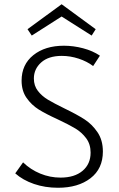

<svg xmlns="http://www.w3.org/2000/svg" viewBox="-20 -880 560 907"><path d="M130 -712 110 -742 271 -860 432 -742 413 -712 271 -802ZM284 -368Q344 -339 379.5 -316Q415 -293 440.5 -255.5Q466 -218 466 -164Q466 -83 407.5 -38Q349 7 254 7Q193 7 140.5 -11Q88 -29 52 -61L89 -113Q124 -79 170 -60Q216 -41 266 -41Q332 -41 370 -73Q408 -105 408 -159Q408 -199 387 -227Q366 -255 336 -273Q306 -291 253 -316Q196 -342 162.5 -363Q129 -384 105.5 -417.5Q82 -451 82 -499Q82 -575 137.5 -619.5Q193 -664 282 -664Q327 -664 372.5 -652Q418 -640 452 -617L420 -568Q391 -590 351.5 -603Q312 -616 272 -616Q209 -616 174.5 -585Q140 -554 140 -509Q140 -475 159 -450.5Q178 -426 206.5 -409Q235 -392 284 -368Z"/></svg>

Font: Ysabeau Infant Semilight
Style: Regular
Weight: 300
Designer: Christian Thalmann (Catharsis Fonts)
Version: Version 0.003